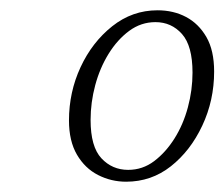

<svg xmlns="http://www.w3.org/2000/svg" viewBox="-20 -772 436 373"><path d="M225 -419Q196 -419 170.5 -432Q145 -445 129.5 -471.5Q114 -498 114 -538Q114 -593 136.5 -641.5Q159 -690 198 -721Q237 -752 286 -752Q317 -752 341.5 -739Q366 -726 381 -700Q396 -674 396 -633Q396 -577 373 -528Q350 -479 312 -449Q274 -419 225 -419ZM229 -442Q257 -442 279.5 -459Q302 -476 319 -503Q336 -530 345 -563.5Q354 -597 354 -631Q354 -683 333.5 -706Q313 -729 282 -729Q254 -729 231 -712Q208 -695 191 -667.5Q174 -640 165 -606.5Q156 -573 156 -539Q156 -487 177 -464.5Q198 -442 229 -442Z"/></svg>

Font: Source Serif 4 18pt Light
Style: Italic
Weight: 300
Italic angle: -12°
Designer: Frank Grießhammer
Foundry: Adobe Systems Incorporated
Version: Version 4.004;hotconv 1.0.116;makeotfexe 2.5.65601